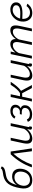

<svg xmlns="http://www.w3.org/2000/svg" viewBox="1933 -2737 814 4720"><g transform="rotate(-90 2340.0 -377.0)"><path d="M269 10Q151 10 100.5 -68Q50 -146 74 -282Q108 -485 180.5 -580.5Q253 -676 381 -701Q399 -705 436.5 -710.5Q474 -716 492.5 -720Q511 -724 531.5 -735Q552 -746 561 -764L608 -744Q605 -731 600 -720.5Q595 -710 586 -701.5Q577 -693 570.5 -687Q564 -681 549 -675Q534 -669 526 -666Q518 -663 497.5 -658Q477 -653 466.5 -651Q456 -649 429.5 -644Q403 -639 391 -637Q290 -618 237 -555.5Q184 -493 151 -365Q186 -423 241.5 -454.5Q297 -486 364 -486Q468 -486 516.5 -419Q565 -352 549 -242Q531 -126 457 -58Q383 10 269 10ZM275 -47Q357 -47 411 -98.5Q465 -150 479 -238Q492 -324 456 -376.5Q420 -429 340 -429Q266 -429 209 -376.5Q152 -324 137 -238Q122 -158 159 -102.5Q196 -47 275 -47Z M586 0Q684 -288 907 -521H975L1053 0H982L923 -456Q750 -265 653 0Z M1169 -124Q1169 -160 1180 -215L1246 -521H1313L1251 -227Q1241 -184 1241 -149Q1241 -50 1327 -50Q1384 -50 1440.5 -89Q1497 -128 1533 -193L1603 -521H1671L1580 -96Q1580 -92 1578.5 -85.5Q1577 -79 1577 -77Q1577 -60 1596 -60L1583 0Q1556 2 1555 2Q1512 0 1512 -37Q1512 -54 1526 -118Q1480 -58 1418 -24Q1356 10 1291 10Q1169 10 1169 -124Z M1887 6Q1742 6 1705 -99L1763 -124Q1790 -50 1894 -50Q1955 -50 1996.5 -78Q2038 -106 2045 -153Q2053 -196 2028 -222Q2003 -248 1953 -249H1884L1894 -296H1964Q1996 -296 2023.5 -320.5Q2051 -345 2057 -380Q2065 -422 2040.5 -447Q2016 -472 1963 -472Q1878 -472 1832 -403L1783 -431Q1849 -529 1974 -529Q2051 -529 2092 -489.5Q2133 -450 2123 -383Q2118 -347 2095 -318.5Q2072 -290 2038 -276Q2081 -262 2100 -227.5Q2119 -193 2111 -145Q2099 -75 2037.5 -34.5Q1976 6 1887 6Z M2205 0 2315 -521H2383L2334 -293H2412Q2466 -325 2514 -381.5Q2562 -438 2615 -521H2688Q2572 -338 2467 -267L2610 0H2535L2408 -239H2322L2272 0Z M2719 -124Q2719 -160 2730 -215L2796 -521H2863L2801 -227Q2791 -184 2791 -149Q2791 -50 2877 -50Q2934 -50 2990.5 -89Q3047 -128 3083 -193L3153 -521H3221L3130 -96Q3130 -92 3128.5 -85.5Q3127 -79 3127 -77Q3127 -60 3146 -60L3133 0Q3106 2 3105 2Q3062 0 3062 -37Q3062 -54 3076 -118Q3030 -58 2968 -24Q2906 10 2841 10Q2719 10 2719 -124Z M3370 -521H3433L3407 -403Q3449 -462 3506 -496Q3563 -530 3621 -530Q3679 -530 3710.5 -494.5Q3742 -459 3740 -394Q3783 -460 3840.5 -495Q3898 -530 3959 -530Q4075 -530 4075 -402Q4075 -359 4063 -305L3998 0H3930L3991 -291Q4001 -335 4001 -372Q4001 -468 3922 -468Q3867 -468 3814.5 -426.5Q3762 -385 3730 -318L3663 0H3595L3656 -291Q3667 -343 3667 -374Q3667 -468 3588 -468Q3533 -468 3480.5 -427Q3428 -386 3395 -319L3328 0H3260Z M4391 -47Q4451 -47 4494.5 -77Q4538 -107 4549 -132L4609 -112Q4602 -99 4587 -82.5Q4572 -66 4544.5 -43Q4517 -20 4473.5 -5Q4430 10 4380 10Q4273 10 4217 -64Q4161 -138 4170 -247Q4180 -363 4265 -446.5Q4350 -530 4469 -530Q4539 -530 4590 -493Q4641 -456 4642 -390Q4644 -232 4369 -232Q4303 -232 4236 -236Q4231 -152 4272 -99.5Q4313 -47 4391 -47ZM4458 -473Q4384 -473 4323.5 -420Q4263 -367 4244 -289Q4305 -285 4369 -285Q4480 -285 4526.5 -312Q4573 -339 4571 -389Q4570 -429 4537 -451Q4504 -473 4458 -473Z"/></g></svg>

Font: Raleway-v4020
Style: Italic
Weight: 400
Italic angle: -12°
Designer: Matt McInerney, Pablo Impallari, Rodrigo Fuenzalida
Foundry: Matt McInerney, Pablo Impallari, Rodrigo Fuenzalida
Version: Version 4.020;PS 004.020;hotconv 1.0.88;makeotf.lib2.5.64775